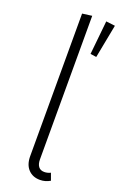

<svg xmlns="http://www.w3.org/2000/svg" viewBox="-147 -784 530 839"><g transform="rotate(20 118.0 -365.0)"><path d="M83 -72V-735L128 -741V-73Q128 -52 137 -40Q146 -28 164 -28Q179 -28 193 -35L205 -2Q183 11 158 11Q124 11 103.5 -11Q83 -33 83 -72ZM206 -578 236 -734 194 -739 178 -582Z"/></g></svg>

Font: Fira Sans Extra Condensed ExtraLight
Style: Regular
Weight: 275
Width: 1
Designer: Carrois Corporate & Edenspiekermann AG
Foundry: Carrois Corporate GbR & Edenspiekermann AG
Version: Version 4.203